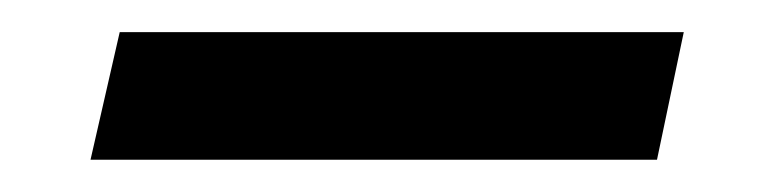

<svg xmlns="http://www.w3.org/2000/svg" viewBox="-20 -99 484 119"><path d="M36.1 0 54.2 -79.1H403.8L387.2 0Z"/></svg>

Font: Lobster
Style: Regular
Weight: 400
Designer: Pablo Impallari
Foundry: Pablo Impallari
Version: Version 1.007; ttfautohint (v1.1) -l 8 -r 50 -G 50 -x 14 -D 